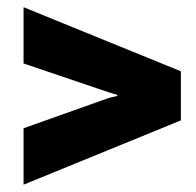

<svg xmlns="http://www.w3.org/2000/svg" viewBox="-20 -526 535 525"><path d="M474.6 -331.1V-196.8L44.4 -21V-175.3L277.8 -258.3L300.8 -263.7V-266.6L277.8 -273.4L44.4 -352.5V-506.3Z"/></svg>

Font: Hanuman Black
Style: Regular
Weight: 900
Designer: Danh Hong
Version: Version 8.002; ttfautohint (v1.8.3)